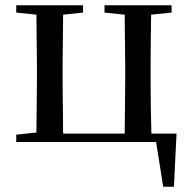

<svg xmlns="http://www.w3.org/2000/svg" viewBox="-20 -542 731 733"><path d="M42 0H576L603 171H644L654 -32H558C556 -88 555 -174 555 -230V-292C555 -346 556 -430 557 -486L635 -494V-522H379V-494L456 -486L458 -292V-230L456 -32H221L219 -230V-292L221 -486L297 -494V-522H42V-494L119 -486L121 -292V-230L119 -36L42 -28Z"/></svg>

Font: Source Han Serif CN Medium
Style: Regular
Weight: 500
Designer: Ryoko NISHIZUKA 西塚涼子 (kana & ideographs); Frank Grießhammer (Latin, Greek & Cyrillic); Wenlong ZHANG 张文龙 (bopomofo); San
Foundry: Adobe
Version: Version 2.002;hotconv 1.1.0;makeotfexe 2.6.0